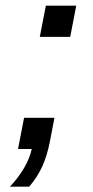

<svg xmlns="http://www.w3.org/2000/svg" viewBox="-20 -541 336 697"><path d="M256.8 -520.5 234.9 -407.2H124.5L146.5 -520.5ZM161.1 -27.3Q151.4 22.9 133.8 62.3Q116.2 101.6 85.9 136.7H16.1Q48.3 102.1 68.4 67.1Q88.4 32.2 95.2 0H45.4L67.4 -113.3H177.7Z"/></svg>

Font: Arimo Medium
Style: Italic
Weight: 500
Italic angle: -12°
Designer: Steve Matteson
Foundry: Monotype Imaging Inc.
Version: Version 1.33